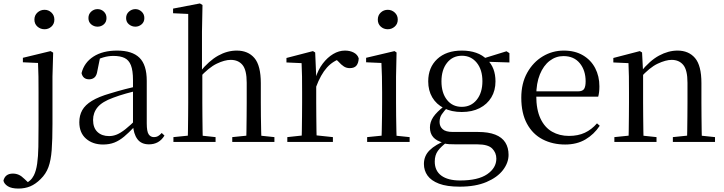

<svg xmlns="http://www.w3.org/2000/svg" viewBox="-99 -825 4210 1116"><path d="M8 271Q-32 271 -53.5 257.5Q-75 244 -79 225Q-69 184 -24 184Q-6 184 10 191Q26 198 43 215L76 246V252H48V243Q63 235 76 223.5Q89 212 98 194Q111 168 117 126.5Q123 85 124 28.5Q125 -28 125 -96V-288Q125 -338 124.5 -380Q124 -422 122 -459L34 -463V-489L195 -528L210 -519L206 -380V-104Q206 -13 201.5 47Q197 107 182.5 146.5Q168 186 137 216Q108 245 77 258Q46 271 8 271ZM160 -655Q136 -655 118.5 -670.5Q101 -686 101 -711Q101 -736 118.5 -752Q136 -768 160 -768Q183 -768 200 -752Q217 -736 217 -711Q217 -686 200 -670.5Q183 -655 160 -655Z M500 15Q440 15 401 -19Q362 -53 362 -115Q362 -154 379 -184.5Q396 -215 435.5 -239Q475 -263 541 -282Q583 -295 629 -307Q675 -319 715 -328V-303Q675 -293 634 -281.5Q593 -270 559 -257Q495 -234 468.5 -202Q442 -170 442 -128Q442 -82 467.5 -58Q493 -34 535 -34Q558 -34 580 -43Q602 -52 630 -74Q658 -96 696 -134L705 -87H681Q650 -54 622.5 -31Q595 -8 566 3.5Q537 15 500 15ZM767 14Q722 14 699.5 -16.5Q677 -47 674 -100V-103V-359Q674 -415 662 -445.5Q650 -476 625 -488Q600 -500 560 -500Q531 -500 502 -491.5Q473 -483 440 -465L483 -492L467 -413Q463 -386 450.5 -375Q438 -364 419 -364Q383 -364 375 -400Q390 -461 444 -496Q498 -531 582 -531Q669 -531 711.5 -489.5Q754 -448 754 -355V-108Q754 -61 765 -44.5Q776 -28 796 -28Q809 -28 819 -33.5Q829 -39 841 -52L857 -37Q841 -11 818.5 1.5Q796 14 767 14ZM468 -670Q447 -670 431 -683.5Q415 -697 415 -720Q415 -743 431 -757.5Q447 -772 468 -772Q489 -772 504.5 -757.5Q520 -743 520 -720Q520 -697 504.5 -683.5Q489 -670 468 -670ZM688 -670Q667 -670 650.5 -683.5Q634 -697 634 -720Q634 -743 650.5 -757.5Q667 -772 688 -772Q708 -772 724 -757.5Q740 -743 740 -720Q740 -697 724 -683.5Q708 -670 688 -670Z M909 0V-28L1018 -39H1051L1154 -28V0ZM992 0Q993 -24 993.5 -65Q994 -106 994.5 -150.5Q995 -195 995 -229V-744L907 -748V-775L1063 -805L1078 -796L1075 -641V-412L1077 -399V-229Q1077 -195 1077.5 -150.5Q1078 -106 1078.5 -65Q1079 -24 1080 0ZM1251 0V-28L1359 -39H1391L1496 -28V0ZM1332 0Q1333 -24 1333.5 -64.5Q1334 -105 1334.5 -149.5Q1335 -194 1335 -229V-344Q1335 -418 1310.5 -447.5Q1286 -477 1242 -477Q1207 -477 1161 -455Q1115 -433 1060 -373L1041 -407H1063Q1116 -472 1169 -501.5Q1222 -531 1277 -531Q1343 -531 1380 -487.5Q1417 -444 1417 -341V-229Q1417 -194 1417.5 -149.5Q1418 -105 1419 -64.5Q1420 -24 1421 0Z M1571 0V-28L1682 -40H1723L1836 -28V0ZM1654 0Q1655 -24 1655.5 -65Q1656 -106 1656.5 -150.5Q1657 -195 1657 -229V-289Q1657 -341 1656.5 -381Q1656 -421 1654 -458L1566 -462V-488L1720 -528L1733 -520L1739 -379V-378V-229Q1739 -195 1739.5 -150.5Q1740 -106 1740.5 -65Q1741 -24 1742 0ZM1738 -319 1717 -371H1735Q1750 -420 1777 -455.5Q1804 -491 1837.5 -511Q1871 -531 1906 -531Q1935 -531 1957 -519.5Q1979 -508 1986 -486Q1985 -459 1973 -444Q1961 -429 1934 -429Q1915 -429 1900 -438.5Q1885 -448 1868 -467L1845 -489L1890 -487Q1838 -473 1801.5 -432.5Q1765 -392 1738 -319Z M2035 0V-28L2145 -39H2176L2282 -28V0ZM2118 0Q2119 -24 2120 -65Q2121 -106 2121.5 -150.5Q2122 -195 2122 -229V-289Q2122 -340 2121 -381Q2120 -422 2118 -459L2029 -463V-489L2194 -528L2206 -520L2203 -380V-229Q2203 -195 2203.5 -150.5Q2204 -106 2205 -65Q2206 -24 2207 0ZM2155 -655Q2131 -655 2114 -670.5Q2097 -686 2097 -711Q2097 -736 2114 -752Q2131 -768 2155 -768Q2178 -768 2195.5 -752Q2213 -736 2213 -711Q2213 -686 2195.5 -670.5Q2178 -655 2155 -655Z M2573 260Q2498 260 2452.5 242.5Q2407 225 2386 195.5Q2365 166 2365 128Q2365 81 2398.5 48Q2432 15 2498 -11L2503 -2Q2464 27 2446 52Q2428 77 2428 114Q2428 168 2466.5 196Q2505 224 2575 224Q2680 224 2733 187.5Q2786 151 2786 97Q2786 63 2762 38.5Q2738 14 2675 14H2552Q2529 14 2511 13Q2493 12 2477 7V4Q2400 -15 2400 -84Q2400 -116 2419.5 -145Q2439 -174 2484 -209V-218L2507 -206Q2481 -179 2468.5 -160Q2456 -141 2456 -116Q2456 -90 2474 -74Q2492 -58 2533 -58H2679Q2740 -58 2779.5 -42.5Q2819 -27 2838 3Q2857 33 2857 75Q2857 121 2824.5 163.5Q2792 206 2728.5 233Q2665 260 2573 260ZM2585 -174Q2525 -174 2481 -196.5Q2437 -219 2413.5 -259Q2390 -299 2390 -352Q2390 -433 2442.5 -482Q2495 -531 2586 -531Q2632 -531 2669 -518Q2706 -505 2730 -480L2733 -478Q2781 -432 2781 -352Q2781 -299 2757 -259Q2733 -219 2689 -196.5Q2645 -174 2585 -174ZM2585 -204Q2639 -204 2672 -245Q2705 -286 2705 -353Q2705 -420 2672 -460.5Q2639 -501 2586 -501Q2532 -501 2499.5 -460Q2467 -419 2467 -352Q2467 -285 2499 -244.5Q2531 -204 2585 -204ZM2700 -467V-484H2706L2845 -527L2862 -516V-462Z M3186 15Q3113 15 3055 -15Q2997 -45 2964 -106Q2931 -167 2931 -257Q2931 -341 2965.5 -402.5Q3000 -464 3056 -497.5Q3112 -531 3178 -531Q3243 -531 3289.5 -503.5Q3336 -476 3360.5 -429Q3385 -382 3385 -323Q3385 -287 3378 -263H2970V-294H3260Q3287 -294 3296 -308Q3305 -322 3305 -352Q3305 -416 3271 -457.5Q3237 -499 3176 -499Q3132 -499 3096 -471.5Q3060 -444 3039 -392.5Q3018 -341 3018 -269Q3018 -188 3042.5 -136Q3067 -84 3110 -59.5Q3153 -35 3208 -35Q3261 -35 3300.5 -53.5Q3340 -72 3371 -108L3387 -94Q3354 -44 3304 -14.5Q3254 15 3186 15Z M3472 0V-28L3580 -39H3613L3717 -28V0ZM3554 0Q3555 -24 3555.5 -65Q3556 -106 3556.5 -150.5Q3557 -195 3557 -229V-289Q3557 -341 3556.5 -381Q3556 -421 3554 -458L3466 -462V-488L3620 -528L3633 -520L3639 -403V-402V-229Q3639 -195 3639.5 -150.5Q3640 -106 3640.5 -65Q3641 -24 3642 0ZM3812 0V-28L3919 -39H3952L4057 -28V0ZM3894 0Q3895 -24 3895.5 -64.5Q3896 -105 3896.5 -149.5Q3897 -194 3897 -229V-344Q3897 -418 3872.5 -447.5Q3848 -477 3805 -477Q3771 -477 3724 -455Q3677 -433 3622 -372L3614 -406H3624Q3678 -473 3732 -502Q3786 -531 3839 -531Q3904 -531 3941 -487.5Q3978 -444 3978 -342V-229Q3978 -194 3978.5 -149.5Q3979 -105 3979.5 -64.5Q3980 -24 3981 0Z"/></svg>

Font: Noto Serif SC
Style: Regular
Weight: 400
Designer: Ryoko NISHIZUKA 西塚涼子 (kana & ideographs); Frank Grießhammer (Latin, Greek & Cyrillic); Wenlong ZHANG 张文龙 (bopomofo); San
Foundry: Adobe
Version: Version 2.002-H1;hotconv 1.1.0;makeotfexe 2.6.0